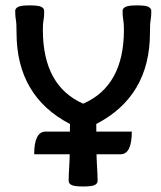

<svg xmlns="http://www.w3.org/2000/svg" viewBox="-20 -674 589 702"><path d="M420.4 -109.9H105Q105 -192.9 147 -192.9H461.9Q461.9 -109.9 420.4 -109.9ZM284.2 7.8Q252.4 7.8 241.7 2.4Q231 -2.9 231 -12.7Q231 -33.2 233.4 -70.3Q235.8 -107.4 235.8 -220.7Q40.5 -322.3 40.5 -554.2Q40.5 -588.9 38.1 -601.1Q35.6 -613.3 35.6 -633.8Q35.6 -643.6 46.4 -648.9Q57.1 -654.3 88.9 -654.3Q120.6 -654.3 131.1 -648.9Q141.6 -643.6 141.6 -633.8Q141.6 -613.3 139.2 -601.1Q136.7 -588.9 136.7 -564.9Q136.7 -359.9 284.2 -294.9Q433.1 -359.9 433.1 -564.9Q433.1 -588.9 430.7 -601.1Q428.2 -613.3 428.2 -633.8Q428.2 -643.6 439 -648.9Q449.7 -654.3 481 -654.3Q512.2 -654.3 522.7 -648.9Q533.2 -643.6 533.2 -633.8Q533.2 -613.3 530.8 -601.1Q528.3 -588.9 528.3 -554.2Q528.3 -322.3 332 -220.7Q332 -107.4 334.5 -70.3Q336.9 -33.2 336.9 -12.7Q336.9 -2.9 326.4 2.4Q315.9 7.8 284.2 7.8Z"/></svg>

Font: Bainsley
Style: Regular
Weight: 400
Designer: Paul James MIller
Foundry: High-Logic / Made with FontCreator
Version: Version 1.411;March 28, 2021;FontCreator 13.0.0.2683 64-bit